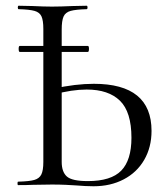

<svg xmlns="http://www.w3.org/2000/svg" viewBox="-20 -645 584 669"><path d="M45 -475Q45 -485 49 -485H286Q290 -485 290 -475Q290 -464 286 -464H49Q45 -464 45 -475ZM244 1Q230 0 208.5 -1Q187 -2 161 -2L95 -1Q76 0 43 0Q41 0 41 -6Q41 -12 43 -12Q82 -13 99.5 -18Q117 -23 124 -37Q131 -51 131 -81V-544Q131 -574 124.5 -588Q118 -602 100.5 -607Q83 -612 45 -613Q42 -613 42 -619Q42 -625 45 -625L93 -624Q133 -622 161 -622Q190 -622 234 -624L282 -625Q285 -625 285 -619Q285 -613 282 -613Q244 -612 226 -607Q208 -602 201.5 -587.5Q195 -573 195 -542V-81Q195 -46 213 -30Q231 -14 286 -14Q367 -14 402.5 -50.5Q438 -87 438 -165Q438 -255 398 -294Q358 -333 282 -333Q231 -333 168 -316L166 -336Q243 -353 307 -353Q508 -353 508 -189Q508 -132 482.5 -88Q457 -44 411 -20Q365 4 306 4Q280 4 244 1Z"/></svg>

Font: Cormorant Infant
Style: Regular
Weight: 400
Designer: Christian Thalmann (Catharsis Fonts)
Foundry: Catharsis Fonts
Version: Version 4.000